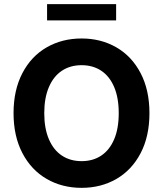

<svg xmlns="http://www.w3.org/2000/svg" viewBox="-20 -904 793 934"><path d="M377 9.8Q282.2 9.8 207 -33.7Q131.8 -77.1 88.9 -159.4Q45.9 -241.7 45.9 -353.5Q45.9 -465.8 88.9 -548.1Q131.8 -630.4 207 -673.6Q282.2 -716.8 377 -716.8Q471.2 -716.8 546.1 -673.6Q621.1 -630.4 664.1 -548.1Q707 -465.8 707 -353.5Q707 -241.2 664.1 -158.9Q621.1 -76.7 546.1 -33.4Q471.2 9.8 377 9.8ZM377 -586.9Q321.8 -586.9 281 -559.8Q240.2 -532.7 217.8 -480.2Q195.3 -427.7 195.3 -353.5Q195.3 -279.3 217.8 -226.8Q240.2 -174.3 281 -147.2Q321.8 -120.1 377 -120.1Q432.1 -120.1 472.7 -147.2Q513.2 -174.3 535.4 -226.6Q557.6 -278.8 557.6 -353.5Q557.6 -428.2 535.4 -480.5Q513.2 -532.7 472.7 -559.8Q432.1 -586.9 377 -586.9ZM544.9 -804.7H209V-883.8H544.9Z"/></svg>

Font: Pretendard GOV
Style: Bold
Weight: 700
Designer: Base glyphs from Inter by Rasmus Andersson; Hangeul glyphs from Noto Sans CJK(Source Han Sans) by Jang Soo-young and Kan
Foundry: Kil Hyung-jin
Version: Version 1.309